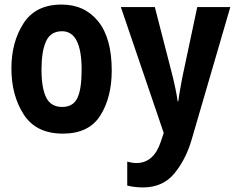

<svg xmlns="http://www.w3.org/2000/svg" viewBox="-20 -577 1040 842"><path d="M470 -268Q470 -410 410.5 -483.5Q351 -557 250 -557Q136 -557 83 -474.5Q30 -392 30 -277Q30 -159 84 -75Q138 9 256 9Q370 9 420 -70.5Q470 -150 470 -268ZM162 -272Q162 -352 182 -396Q202 -440 252 -440Q338 -440 338 -271Q338 -185 319 -146.5Q300 -108 253 -108Q203 -108 182.5 -149.5Q162 -191 162 -272ZM822 30 990 -546H845L779 -235Q775 -213 770 -185.5Q765 -158 762 -133H759Q755 -162 749.5 -187.5Q744 -213 739 -235L659 -546H510L698 6L685 45Q654 138 578 138Q561 138 538 132V237Q573 245 607 245Q695 245 746 182Q797 119 822 30Z"/></svg>

Font: Noto Sans Mono UI Condensed
Style: Bold
Weight: 700
Width: 3
Designer: Monotype Design team
Foundry: Monotype Imaging Inc.
Version: 1.000